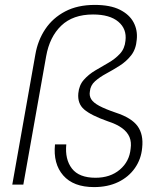

<svg xmlns="http://www.w3.org/2000/svg" viewBox="-20 -752 660 782"><path d="M363 10Q279 10 237.5 -37.5Q196 -85 204 -164H250Q244 -103 273 -65.5Q302 -28 369 -28Q429 -28 468 -61Q507 -94 512 -146Q516 -173 507.5 -193.5Q499 -214 477.5 -230Q456 -246 419 -258Q351 -282 323 -306Q295 -330 299 -372Q302 -405 321.5 -427Q341 -449 368 -465Q395 -481 422 -496.5Q449 -512 468.5 -533Q488 -554 491 -586Q497 -634 462 -663.5Q427 -693 359 -693Q277 -693 229.5 -647.5Q182 -602 168 -523L75 0H30L124 -530Q134 -588 164.5 -633.5Q195 -679 245.5 -705.5Q296 -732 366 -732Q429 -732 468 -712.5Q507 -693 524 -661Q541 -629 537 -591Q534 -552 514.5 -527Q495 -502 467.5 -484.5Q440 -467 413 -452.5Q386 -438 367 -421Q348 -404 346 -379Q343 -362 351.5 -348Q360 -334 384 -321Q408 -308 452 -293Q516 -272 540.5 -238Q565 -204 559 -150Q555 -104 529.5 -67.5Q504 -31 461.5 -10.5Q419 10 363 10Z"/></svg>

Font: DM Sans 18pt ExtraLight
Style: Italic
Weight: 250
Italic angle: -10°
Designer: Colophon Foundry, Jonny Pinhorn
Foundry: Colophon Foundry
Version: Version 4.004;gftools[0.9.30]